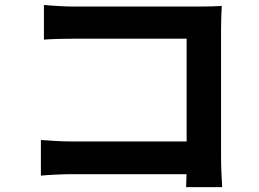

<svg xmlns="http://www.w3.org/2000/svg" viewBox="-20 -730 1040 772"><path d="M156.6 -710.1Q184.8 -707.4 219.7 -705.5Q254.5 -703.6 280.4 -703.6H784.1Q806.1 -703.6 832.7 -704.4Q859.3 -705.1 871.6 -706.1Q870.6 -688.6 869.7 -662.3Q868.8 -636.1 868.8 -613.7V-95.6Q868.8 -69.9 870.3 -35.1Q871.8 -0.3 873.4 22.3H728.4Q729.2 -0.3 729.8 -26.5Q730.4 -52.8 730.4 -80.3V-574.5H280.7Q248.9 -574.5 213.2 -573.5Q177.6 -572.5 156.6 -570.7ZM144.4 -167.1Q169.8 -165.3 202.5 -163.3Q235.2 -161.3 268.7 -161.3H809.2V-29.7H272.8Q243.9 -29.7 206.4 -28Q168.9 -26.3 144.4 -23.8Z"/></svg>

Font: Noto Sans TC
Style: Regular
Weight: 100
Designer: Ryoko NISHIZUKA 西塚涼子 (kana, bopomofo & ideographs); Paul D. Hunt (Latin, Greek & Cyrillic); Sandoll Communications 산돌커뮤니
Foundry: Adobe
Version: Version 2.004;hotconv 1.0.118;makeotfexe 2.5.65603